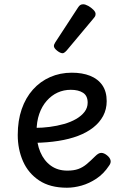

<svg xmlns="http://www.w3.org/2000/svg" viewBox="-20 -859 566 898"><path d="M293 19Q214 19 163 -15Q112 -49 87.5 -105Q63 -161 63 -228Q63 -295 81.5 -348.5Q100 -402 134 -440Q168 -478 214.5 -498.5Q261 -519 316 -519Q365 -519 401.5 -504.5Q438 -490 458.5 -460.5Q479 -431 479 -386Q479 -348 462.5 -317Q446 -286 416 -262.5Q386 -239 345 -223.5Q304 -208 253 -200Q202 -192 145 -191V-261Q178 -261 212.5 -265.5Q247 -270 279 -279Q311 -288 336 -302.5Q361 -317 375.5 -336Q390 -355 390 -379Q390 -411 368.5 -425Q347 -439 311 -439Q278 -439 249.5 -426Q221 -413 198.5 -387.5Q176 -362 163.5 -326Q151 -290 151 -244Q151 -189 168.5 -148Q186 -107 218 -84Q250 -61 295 -61Q325 -61 346 -68.5Q367 -76 385.5 -91.5Q404 -107 426 -129Q441 -144 453.5 -144Q466 -144 480 -133Q494 -122 497 -109.5Q500 -97 490 -84Q465 -46 431 -23.5Q397 -1 361.5 9Q326 19 293 19ZM273 -610Q262 -610 247 -622Q232 -634 232 -644Q232 -647 233 -650Q234 -653 238 -660L345 -824Q350 -832 355.5 -835.5Q361 -839 369 -839Q379 -839 392.5 -831.5Q406 -824 416.5 -813.5Q427 -803 427 -794Q427 -787 424.5 -782.5Q422 -778 415 -770L292 -623Q280 -610 273 -610Z"/></svg>

Font: Playwrite BE WAL
Style: Regular
Weight: 400
Designer: Veronika Burian, José Scaglione
Foundry: TypeTogether
Version: Version 1.002